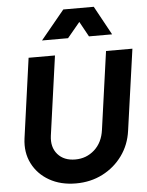

<svg xmlns="http://www.w3.org/2000/svg" viewBox="-65 -1061 863 1124"><g transform="rotate(-5 366.5 -498.5)"><path d="M336 12Q246 12 179.5 -26Q113 -64 80 -129.5Q47 -195 58 -277L123 -745H278L213 -279Q204 -212 240.5 -170Q277 -128 344 -128Q409 -128 456.5 -170.5Q504 -213 514 -287L578 -745H733L666 -269Q655 -187 609 -123.5Q563 -60 492.5 -24Q422 12 336 12ZM210 -839 350 -1009H529L622 -839H486L437 -928L363 -839Z"/></g></svg>

Font: Plus Jakarta Sans ExtraBold
Style: Italic
Weight: 800
Italic angle: -8°
Designer: Gumpita Rahayu
Foundry: Tokotype
Version: Version 2.071; ttfautohint (v1.8.4.7-5d5b);gftools[0.9.29]